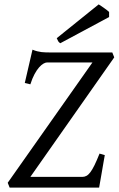

<svg xmlns="http://www.w3.org/2000/svg" viewBox="-20 -854 540 874"><path d="M118.2 -48.8H355Q364.7 -48.8 373.5 -53.5Q382.3 -58.1 391.4 -70.1Q400.4 -82 410.4 -102.5Q420.4 -123 433.1 -154.8L457 -147.9Q454.1 -131.8 450.7 -112.1Q447.3 -92.3 443.8 -72Q440.4 -51.8 437 -33Q433.6 -14.2 431.2 0H23.9L15.1 -22L400.9 -569.8H194.8Q187.5 -569.8 178 -564.5Q168.5 -559.1 158 -547.4Q147.5 -535.6 137.2 -516.6Q127 -497.6 118.2 -470.2L92.8 -476.1L127.9 -627.9Q139.6 -623 149.4 -620.6Q159.2 -618.2 168.9 -616.9Q178.7 -615.7 189 -615.5Q199.2 -615.2 211.9 -615.2H491.2L500 -592.8ZM476.6 -776.4 254.4 -657.2Q247.6 -661.6 245.1 -666Q242.7 -670.4 238.3 -680.2L429.2 -834L440.4 -826.7Q446.8 -822.3 453.9 -817.4Q460.9 -812.5 467.3 -807.6Q473.6 -802.7 476.6 -799.3Z"/></svg>

Font: Gentium Plus
Style: Italic
Weight: 400
Italic angle: -8°
Designer: J. Victor Gaultney, Annie Olsen, Iska Routamaa
Foundry: SIL International
Version: Version 1.510